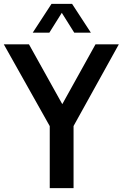

<svg xmlns="http://www.w3.org/2000/svg" viewBox="-44 -968 632 988"><path d="M212 0V-319L-24.5 -740H105L276.5 -432L447.5 -740H567.5L334.5 -319.5V0ZM124.5 -800 221 -948H327L423.5 -800H338L274 -902L210 -800Z"/></svg>

Font: Encode Sans Cnd SmBold
Style: Regular
Weight: 600
Width: 3
Designer: Multiple Designers
Foundry: Impallari Type
Version: Version 3.002; ttfautohint (v1.8.3) -l 8 -r 50 -G 200 -x 14 